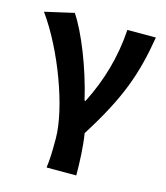

<svg xmlns="http://www.w3.org/2000/svg" viewBox="-115 -662 819 950"><g transform="rotate(15 294.5 -186.5)"><path d="M213 201H365C365 137 362 57 351 -12C494 -238 537 -370 569 -560H423C414 -419 376 -289 314 -167H309C271 -330 205 -492 150 -574L1 -540C119 -377 220 -102 220 51C220 124 219 153 213 201Z"/></g></svg>

Font: Noto Sans Japanese Bold
Style: Bold
Weight: 700
Designer: Ryoko NISHIZUKA (kana & ideographs); Paul D. Hunt (Latin, Greek & Cyrillic); Wenlong ZHANG (bopomofo); Sandoll Communica
Foundry: Adobe Systems Incorporated
Version: Version 1.000;PS 1;hotconv 1.0.78;makeotf.lib2.5.61930